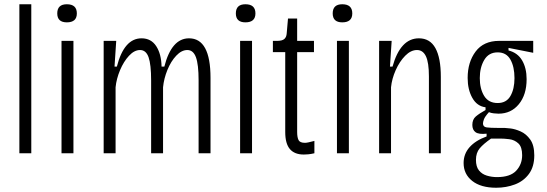

<svg xmlns="http://www.w3.org/2000/svg" viewBox="-20 -720 2569 902"><path d="M71 0V-700H127V0Z M269 0V-528H325V0ZM294 -615Q249 -615 249 -657Q249 -700 294 -700Q341 -700 341 -657Q341 -615 294 -615Z M467 0V-528H526L518 -407H529Q563 -540 645 -540Q690 -540 714 -503Q738 -466 739 -407H752Q786 -540 868 -540Q969 -540 969 -354V0H913V-343Q913 -417 900.5 -451Q888 -485 860 -485Q833 -485 808 -458.5Q783 -432 766.5 -391.5Q750 -351 746 -310V0H690V-342Q690 -417 678 -451Q666 -485 638 -485Q611 -485 586 -458Q561 -431 544 -390.5Q527 -350 523 -310V0Z M1108 0V-528H1164V0ZM1133 -615Q1088 -615 1088 -657Q1088 -700 1133 -700Q1180 -700 1180 -657Q1180 -615 1133 -615Z M1407 6Q1364 6 1342 -19.5Q1320 -45 1320 -100V-475H1262V-528H1282Q1306 -528 1316 -537Q1326 -546 1327 -564L1333 -633H1376V-528H1455V-475H1376V-100Q1376 -75 1382.5 -62Q1389 -49 1413 -49Q1424 -49 1457 -58V0Q1440 4 1427.5 5Q1415 6 1407 6Z M1563 0V-528H1619V0ZM1588 -615Q1543 -615 1543 -657Q1543 -700 1588 -700Q1635 -700 1635 -657Q1635 -615 1588 -615Z M1761 0V-528H1820L1812 -407H1824Q1861 -540 1948 -540Q2000 -540 2025.5 -494Q2051 -448 2051 -359V0H1995V-361Q1995 -426 1981 -455.5Q1967 -485 1939 -485Q1910 -485 1883.5 -458Q1857 -431 1839 -390.5Q1821 -350 1817 -310V0Z M2311 162Q2239 162 2198.5 130Q2158 98 2158 46Q2158 3 2186 -28.5Q2214 -60 2266 -79V-92Q2229 -88 2214 -99Q2199 -110 2199 -133Q2199 -159 2215.5 -173Q2232 -187 2261 -203V-216Q2221 -221 2199 -260Q2177 -299 2177 -354Q2177 -428 2214.5 -478Q2252 -528 2325 -528H2485V-472L2369 -495V-483Q2412 -472 2433 -436Q2454 -400 2454 -348Q2454 -275 2417.5 -230.5Q2381 -186 2322 -186Q2312 -186 2299.5 -187.5Q2287 -189 2277 -193Q2258 -172 2253.5 -159.5Q2249 -147 2249 -140Q2249 -124 2266 -121.5Q2283 -119 2322 -119H2351Q2357 -119 2378.5 -116.5Q2400 -114 2426 -102.5Q2452 -91 2471 -64.5Q2490 -38 2490 10Q2490 63 2465 97Q2440 131 2399 146.5Q2358 162 2311 162ZM2318 -236Q2359 -236 2378 -269Q2397 -302 2397 -353Q2397 -406 2378 -440Q2359 -474 2318 -474Q2276 -474 2255 -438.5Q2234 -403 2234 -353Q2234 -303 2254.5 -269.5Q2275 -236 2318 -236ZM2315 112Q2377 112 2405 82Q2433 52 2433 9Q2433 -30 2415 -46.5Q2397 -63 2373 -66Q2349 -69 2331 -69H2287Q2251 -44 2233.5 -23Q2216 -2 2216 31Q2216 63 2230 80.5Q2244 98 2267 105Q2290 112 2315 112Z"/></svg>

Font: Bricolage Grotesque 12pt Condensed ExtraLight
Style: Regular
Weight: 200
Width: 3
Designer: Mathieu Triay
Foundry: Atelier Triay
Version: Version 1.001; ttfautohint (v1.8.4.7-5d5b);gftools[0.9.33.de